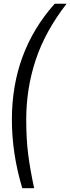

<svg xmlns="http://www.w3.org/2000/svg" viewBox="-20 -802 373 1018"><path d="M43 -168Q43 -527.8 270 -782.2H333Q219.7 -636.2 169.4 -484.6Q119.1 -333 119.1 -168Q119.1 -63.5 129.6 17.8Q140.1 99.1 161.1 195.8H98.1Q43 12.2 43 -168Z"/></svg>

Font: Creato Display
Style: Italic
Weight: 400
Italic angle: -10°
Version: Version 1.000